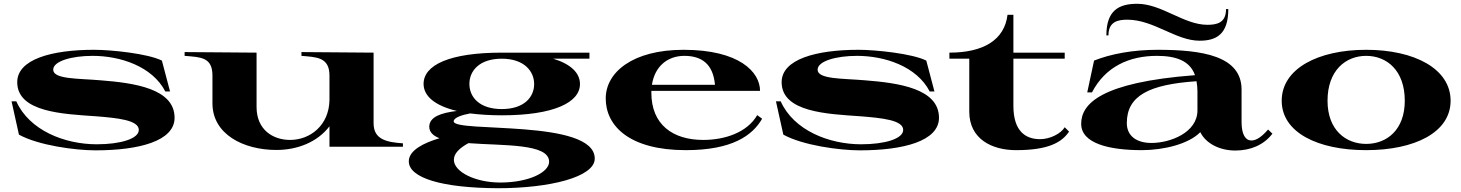

<svg xmlns="http://www.w3.org/2000/svg" viewBox="-20 -778 7717 1014"><path d="M484 16C712 16 902 -32 902 -156C902 -310 690 -340 510 -354C393 -364 261 -359 261 -410C261 -455 358 -483 469 -483C615 -483 784 -428 853 -295H878L835 -458C761 -495 568 -515 477 -515C253 -515 71 -465 71 -344C71 -185 314 -176 486 -164C599 -155 713 -144 713 -92C713 -45 616 -16 491 -16C322 -16 135 -89 66 -243H41L80 -67C183 -10 378 16 484 16Z M1440 14C1550 14 1656 -27 1720 -111V-3H2108V-21C2024 -27 1953 -40 1953 -127V-500L1572 -503V-483C1649 -476 1720 -478 1720 -379V-250C1718 -116 1618 -39 1512 -39C1421 -39 1335 -93 1335 -213V-500L955 -503V-483C1039 -476 1102 -477 1102 -379V-232C1102 -70 1264 14 1440 14Z M2630 -169C2905 -169 3043 -237 3043 -334C3043 -392 2996 -439 2902 -468H3093V-500H2632H2630C2355 -500 2217 -435 2217 -335C2217 -271 2276 -220 2393 -192C2311 -182 2248 -162 2247 -109C2247 -81 2267 -61 2301 -48C2217 -23 2139 16 2139 74C2139 161 2312 215 2611 216C2880 216 3122 158 3121 59C3120 -152 2376 -75 2376 -137C2376 -157 2420 -171 2463 -179C2511 -173 2567 -169 2630 -169ZM2630 -202C2511 -202 2459 -266 2459 -335C2459 -403 2511 -468 2630 -468C2748 -468 2801 -402 2801 -334C2801 -266 2749 -202 2630 -202ZM2377 66C2377 32 2408 3 2454 -22C2639 -8 2880 -21 2880 76C2880 133 2771 186 2622 186C2489 186 2377 129 2377 66Z M3602 15C3846 15 3954 -62 4005 -151L3979 -170C3926 -78 3808 -39 3694 -39C3533 -39 3420 -120 3420 -288V-298H3994C3994 -398 3884 -515 3590 -515C3321 -515 3179 -396 3179 -258C3179 -113 3304 15 3602 15ZM3423 -330C3438 -429 3507 -483 3594 -483C3684 -483 3746 -442 3756 -330Z M4521 16C4749 16 4939 -32 4939 -156C4939 -310 4727 -340 4547 -354C4430 -364 4298 -359 4298 -410C4298 -455 4395 -483 4506 -483C4652 -483 4821 -428 4890 -295H4915L4872 -458C4798 -495 4605 -515 4514 -515C4290 -515 4108 -465 4108 -344C4108 -185 4351 -176 4523 -164C4636 -155 4750 -144 4750 -92C4750 -45 4653 -16 4528 -16C4359 -16 4172 -89 4103 -243H4078L4117 -67C4220 -10 4415 16 4521 16Z M4994 -468H5099V-188C5099 -45 5217 15 5346 15C5515 15 5587 -25 5626 -83L5603 -106C5583 -72 5525 -43 5473 -43C5398 -43 5332 -83 5332 -219V-468H5603V-500H5332V-700H5301C5285 -567 5174 -500 4994 -500Z M6010 15C6127 15 6259 -18 6319 -80C6349 -19 6423 17 6504 17C6584 17 6654 -12 6700 -72L6677 -94C6647 -59 6617 -36 6589 -36C6558 -36 6537 -67 6537 -134V-305C6537 -483 6329 -515 6095 -515C5961 -515 5846 -493 5758 -458L5722 -290H5747C5818 -427 5945 -483 6090 -483C6189 -483 6264 -458 6291 -381C5790 -343 5690 -228 5690 -124C5690 -20 5839 15 6010 15ZM6061 -23C5985 -23 5931 -58 5931 -128C5931 -273 6049 -332 6299 -349C6302 -334 6304 -316 6304 -296V-195C6304 -78 6161 -23 6061 -23ZM5934 -674C6073 -674 6190 -563 6315 -563C6402 -563 6467 -595 6467 -730H6455C6455 -657 6407 -647 6356 -647C6232 -647 6115 -758 5986 -758C5889 -758 5823 -723 5823 -591H5834C5834 -664 5884 -674 5934 -674Z M7195 15C7450 15 7641 -78 7641 -246C7641 -415 7450 -515 7195 -515C6940 -515 6749 -415 6749 -246C6749 -78 6940 15 7195 15ZM7195 -18C7087 -18 6991 -92 6991 -246C6991 -406 7087 -483 7195 -483C7304 -483 7399 -406 7399 -246C7399 -92 7304 -18 7195 -18Z"/></svg>

Font: Sprat Extended
Style: Bold
Weight: 700
Width: 9
Designer: Ethan Nakache
Foundry: Collletttivo
Version: Version 2.000;Glyphs 3.2 (3217)